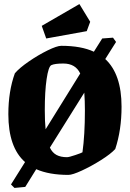

<svg xmlns="http://www.w3.org/2000/svg" viewBox="-20 -847 638 943"><path d="M577 -323Q577 -208 546 -115Q524 -91 476.5 -61Q429 -31 382.5 -9.5Q336 12 316 12Q221 12 158 -16L104 71L51 76L34 59L103 -51Q21 -123 21 -286Q21 -399 53 -487Q75 -513 121.5 -545Q168 -577 214 -599.5Q260 -622 281 -622Q379 -622 441 -593L482 -658L535 -662L550 -641L497 -557Q577 -483 577 -323ZM204 -212 374 -486Q351 -535 291 -535Q249 -535 232 -527Q218 -520 209 -459Q200 -398 200 -307Q200 -248 204 -212ZM397 -304Q397 -353 394 -392L225 -122Q237 -97 257.5 -86Q278 -75 309 -75Q319 -75 350 -85.5Q381 -96 385 -99Q397 -185 397 -304ZM207 -658 185 -720 370 -827 423 -740 406 -694Z"/></svg>

Font: Grenze ExtraBold
Style: Regular
Weight: 800
Designer: Renata Polastri
Foundry: Omnibus-Type
Version: Version 1.002; ttfautohint (v1.8)